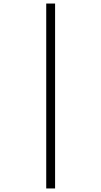

<svg xmlns="http://www.w3.org/2000/svg" viewBox="-20 -886 572 1084"><path d="M241 178V-866H291V178Z"/></svg>

Font: Noto Sans Malayalam UI Light
Style: Regular
Weight: 300
Designer: Jelle Bosma - Monotype Design Team
Foundry: Monotype Imaging Inc.
Version: Version 2.104; ttfautohint (v1.8.4.7-5d5b)